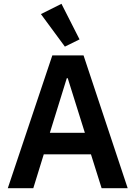

<svg xmlns="http://www.w3.org/2000/svg" viewBox="-20 -989 712 1009"><path d="M514 0 458 -178H210L155 0H21L255 -698H419L651 0ZM336 -578H331L242 -291H426ZM195 -915 303 -969 398 -782 321 -744Z"/></svg>

Font: IBM Plex Sans Arabic SmBld
Style: Regular
Weight: 600
Designer: Mike Abbink, Paul van der Laan, Pieter van Rosmalen, Wael Morcos, Khajak Apelian
Foundry: Bold Monday
Version: Version 1.005